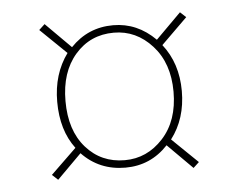

<svg xmlns="http://www.w3.org/2000/svg" viewBox="-37 -609 575 462"><g transform="rotate(-5 250.5 -378.0)"><path d="M381 -377Q381 -446 342.5 -488.5Q304 -531 250 -531Q193 -531 156.5 -489Q120 -447 120 -377Q120 -306 156.5 -264.5Q193 -223 250 -223Q304 -223 342.5 -265Q381 -307 381 -377ZM413 -190 353 -250Q311 -205 250 -205Q187 -205 145 -249L86 -190L72 -203L134 -263Q100 -308 100 -377Q100 -444 135 -492L72 -553L86 -566L147 -505Q189 -549 250 -549Q308 -549 352 -505L413 -566L427 -553L364 -491Q401 -444 401 -377Q401 -310 365 -263L427 -203Z"/></g></svg>

Font: Poppins Thin
Style: Regular
Weight: 250
Designer: Ninad Kale (Devanagari), Jonny Pinhorn (Latin)
Foundry: Indian Type Foundry
Version: Version 3.200;PS 1.000;hotconv 16.6.54;makeotf.lib2.5.65590